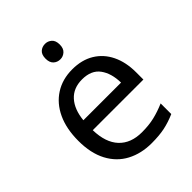

<svg xmlns="http://www.w3.org/2000/svg" viewBox="-210 -855 984 984"><g transform="rotate(-45 282.0 -363.5)"><path d="M292 -546Q361 -546 410.5 -516Q460 -486 486.5 -431.5Q513 -377 513 -304V-251H146Q148 -160 192.5 -112.5Q237 -65 317 -65Q368 -65 407.5 -74.5Q447 -84 489 -102V-25Q448 -7 408 1.5Q368 10 313 10Q237 10 178.5 -21Q120 -52 87.5 -113.5Q55 -175 55 -264Q55 -352 84.5 -415Q114 -478 167.5 -512Q221 -546 292 -546ZM291 -474Q228 -474 191.5 -433.5Q155 -393 148 -321H421Q420 -389 389 -431.5Q358 -474 291 -474ZM286 -737Q306 -737 321.5 -723.5Q337 -710 337 -681Q337 -653 321.5 -639Q306 -625 286 -625Q264 -625 249 -639Q234 -653 234 -681Q234 -710 249 -723.5Q264 -737 286 -737Z"/></g></svg>

Font: Noto Sans Tamil Supplement
Style: Regular
Weight: 400
Designer: Ek Type
Foundry: Ek Type
Version: Version 2.001; ttfautohint (v1.8.4.7-5d5b)